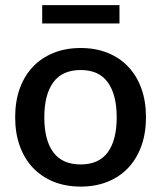

<svg xmlns="http://www.w3.org/2000/svg" viewBox="-20 -700 611 728"><path d="M286 -518C248 -518 213.8 -511.8 183.2 -499.5C152.8 -487.2 126.7 -469.7 105 -447C83.3 -424.3 66.7 -396.8 55 -364.5C43.3 -332.2 37.5 -295.8 37.5 -255.5C37.5 -215.2 43.3 -178.8 55 -146.5C66.7 -114.2 83.3 -86.6 105 -63.7C126.7 -40.9 152.8 -23.3 183.2 -11C213.8 1.3 248 7.5 286 7.5C323.7 7.5 357.8 1.3 388.2 -11C418.8 -23.3 444.8 -40.9 466.2 -63.7C487.8 -86.6 504.3 -114.2 516 -146.5C527.7 -178.8 533.5 -215.2 533.5 -255.5C533.5 -295.8 527.7 -332.2 516 -364.5C504.3 -396.8 487.8 -424.3 466.2 -447C444.8 -469.7 418.8 -487.2 388.2 -499.5C357.8 -511.8 323.7 -518 286 -518ZM286 -76.5C239.3 -76.5 204.7 -91.9 182 -122.8C159.3 -153.6 148 -197.7 148 -255C148 -312.3 159.3 -356.6 182 -387.8C204.7 -418.9 239.3 -434.5 286 -434.5C332 -434.5 366.2 -418.9 388.8 -387.8C411.2 -356.6 422.5 -312.3 422.5 -255C422.5 -197.7 411.2 -153.6 388.8 -122.8C366.2 -91.9 332 -76.5 286 -76.5ZM140 -680.5V-611H433V-680.5Z"/></svg>

Font: Lato Semibold
Style: Regular
Weight: 600
Designer: Lukasz Dziedzic
Foundry: tyPoland Lukasz Dziedzic
Version: Version 2.006; 2014-01-15